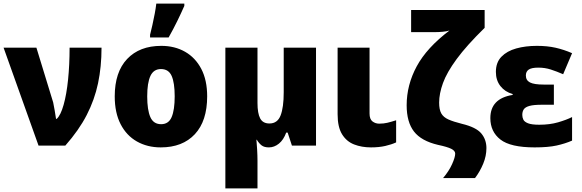

<svg xmlns="http://www.w3.org/2000/svg" viewBox="-20 -816 3259 1076"><path d="M0 -549H184L278 -242Q282 -224 286.5 -197Q291 -170 294 -150H298Q320 -170 336.5 -228.5Q353 -287 361.5 -370Q370 -453 370 -549H549Q549 -442 529.5 -349.5Q510 -257 466 -171.5Q422 -86 346 0H196Z M1141 -276Q1141 -138 1072 -64Q1003 10 881 10Q806 10 747.5 -23Q689 -56 656 -120Q623 -184 623 -276Q623 -412 692.5 -485.5Q762 -559 884 -559Q959 -559 1017 -526Q1075 -493 1108 -430Q1141 -367 1141 -276ZM805 -276Q805 -200 822.5 -160Q840 -120 883 -120Q925 -120 942 -160Q959 -200 959 -276Q959 -352 942 -390.5Q925 -429 882 -429Q841 -429 823 -390.5Q805 -352 805 -276ZM821 -606V-621Q827 -644 834 -675.5Q841 -707 847 -738.5Q853 -770 856 -796H1013V-783Q995 -742 973.5 -698Q952 -654 925 -606Z M1751 -549V0H1616L1592 -73H1584Q1569 -32 1543 -11Q1517 10 1487 10Q1461 10 1446.5 -1Q1432 -12 1419 -33H1417Q1419 -14 1421 21.5Q1423 57 1423 84V240H1243V-549H1423V-239Q1423 -181 1438 -152.5Q1453 -124 1490 -124Q1535 -124 1552.5 -169Q1570 -214 1570 -299V-549Z M2051 -549V-180Q2051 -148 2067.5 -135.5Q2084 -123 2105 -123Q2130 -123 2151 -128Q2172 -133 2200 -142V-18Q2174 -6 2139 2Q2104 10 2059 10Q2007 10 1964.5 -6.5Q1922 -23 1897 -63.5Q1872 -104 1872 -176V-549Z M2706 14Q2706 58 2688 101.5Q2670 145 2642 182H2463Q2496 143 2513.5 104Q2531 65 2531 45Q2531 29 2509 18Q2487 7 2435 -4Q2341 -26 2300 -79Q2259 -132 2259 -226Q2259 -340 2315.5 -444.5Q2372 -549 2499 -645Q2483 -640 2461 -638Q2439 -636 2422 -636H2284V-760H2696V-660Q2595 -561 2539.5 -485.5Q2484 -410 2462.5 -350.5Q2441 -291 2441 -241Q2441 -202 2453 -180.5Q2465 -159 2493 -146.5Q2521 -134 2569 -122Q2648 -103 2677 -68.5Q2706 -34 2706 14Z M3084 -342V-229H3017Q2971 -229 2947.5 -222.5Q2924 -216 2915.5 -203.5Q2907 -191 2907 -172Q2907 -158 2913 -145.5Q2919 -133 2939.5 -125Q2960 -117 3002 -117Q3061 -117 3107.5 -130.5Q3154 -144 3186 -160V-28Q3147 -11 3099.5 -0.5Q3052 10 2976 10Q2841 10 2784.5 -34Q2728 -78 2728 -154Q2728 -264 2853 -284V-289Q2810 -301 2784.5 -333.5Q2759 -366 2759 -413Q2759 -466 2790 -498Q2821 -530 2873 -544.5Q2925 -559 2989 -559Q3047 -559 3093.5 -548.5Q3140 -538 3186 -518L3136 -400Q3099 -416 3066.5 -426.5Q3034 -437 2997 -437Q2959 -437 2943 -426Q2927 -415 2927 -393Q2927 -366 2950 -354Q2973 -342 3028 -342Z"/></svg>

Font: Noto Sans Disp ExtBd
Style: Regular
Weight: 800
Designer: Monotype Design Team
Foundry: Monotype Imaging Inc.
Version: Version 2.000;GOOG;noto-source:20170915:90ef993387c0; ttfaut